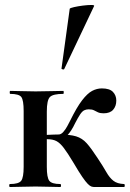

<svg xmlns="http://www.w3.org/2000/svg" viewBox="-20 -751 521 771"><path d="M20 0Q17 0 17 -6Q17 -12 20 -12Q55 -12 65 -25Q75 -38 75 -81V-305Q75 -349 65.5 -361.5Q56 -374 21 -374Q19 -374 19 -380Q19 -386 21 -386Q42 -386 68.5 -385Q95 -384 123 -384Q154 -384 183 -385Q212 -386 234 -386Q236 -386 236 -380Q236 -374 234 -374Q193 -374 180.5 -361.5Q168 -349 168 -303V-81Q168 -38 178 -25Q188 -12 222 -12Q225 -12 225 -6Q225 0 222 0Q201 0 175.5 -1Q150 -2 123 -2Q95 -2 68.5 -1Q42 0 20 0ZM359 0Q353 0 347 -2Q341 -4 332.5 -12.5Q324 -21 310.5 -40.5Q297 -60 276 -96Q252 -136 236.5 -156.5Q221 -177 206.5 -184.5Q192 -192 170 -192Q153 -192 132 -189L131 -207Q142 -208 160 -209Q178 -210 195 -210.5Q212 -211 216 -211Q261 -211 285.5 -203.5Q310 -196 328 -176Q346 -156 372 -116Q394 -83 407 -60Q420 -37 435.5 -25Q451 -13 478 -12Q481 -12 481 -6Q481 0 478 0ZM216 -191V-211Q225 -211 234 -221Q243 -231 250 -244Q257 -257 261 -265Q288 -320 309.5 -348Q331 -376 350 -386Q369 -396 389 -396Q420 -396 433.5 -382Q447 -368 447 -347Q447 -325 434.5 -310.5Q422 -296 396 -296Q382 -296 373.5 -300Q365 -304 357.5 -308Q350 -312 336 -312Q326 -312 318 -308Q310 -304 302 -292Q294 -280 282 -257Q266 -223 249.5 -207Q233 -191 216 -191ZM238 -474Q237 -471 231.5 -472.5Q226 -474 227 -476L260 -716Q262 -719 277.5 -722.5Q293 -726 312.5 -728.5Q332 -731 346 -731Q360 -731 358 -727Z"/></svg>

Font: Cormorant Garamond Light
Style: Regular
Weight: 300
Designer: Christian Thalmann (Catharsis Fonts)
Foundry: Catharsis Fonts
Version: Version 4.001